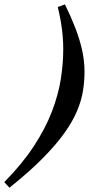

<svg xmlns="http://www.w3.org/2000/svg" viewBox="-103 -746 414 894"><path d="M-83 102Q1.5 16 55.2 -66.5Q109 -149 138.8 -226.8Q168.5 -304.5 180 -377Q191.5 -449.5 191.5 -516Q191.5 -545.5 189 -576.8Q186.5 -608 180.8 -642Q175 -676 166 -713.5L199.5 -725.5Q228.5 -666 248.8 -613Q269 -560 279.8 -510.5Q290.5 -461 290.5 -412Q290.5 -368.5 283.5 -323.8Q276.5 -279 256.2 -230.2Q236 -181.5 197.2 -127Q158.5 -72.5 96 -9.2Q33.5 54 -59 128Z"/></svg>

Font: Newsreader 36pt ExtraBold
Style: Italic
Weight: 800
Italic angle: -17°
Designer: Hugues Gentile
Foundry: Production Type
Version: Version 1.003